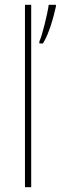

<svg xmlns="http://www.w3.org/2000/svg" viewBox="-20 -780 253 800"><path d="M110 0V-760H84V0ZM213 -753V-760H183C178 -723 156 -632 144 -607V-599H159C184 -639 203 -707 213 -753Z"/></svg>

Font: Noto Sans Georgian SemiCondensed Thin
Style: Regular
Weight: 100
Width: 4
Designer: Monotype Design Team, Akaki Razmadze
Foundry: Google LLC
Version: Version 2.005